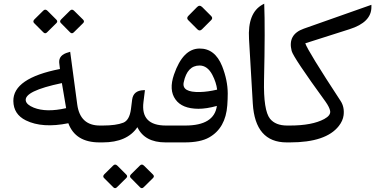

<svg xmlns="http://www.w3.org/2000/svg" viewBox="-20 -755 2011 1018"><path d="M509.8 -89.4Q509.8 -89.4 517.6 -89.4Q534.7 -89.4 534.7 -47.9V-44.9Q534.7 0 517.6 0H507.3Q379.9 0 342.3 -101.6Q204.6 -73.7 117.2 -116.7Q51.8 -148.9 50.8 -219.2Q48.8 -340.3 297.9 -389.2Q294.4 -416.5 293.9 -422.9Q291 -463.9 342.8 -477.5L352.1 -480.5L389.6 -200.7Q404.8 -89.4 509.8 -89.4ZM330.6 -181.6 308.1 -314.5Q107.4 -272.5 116.7 -221.2Q120.6 -199.7 159.2 -184.1Q225.6 -157.7 330.6 -181.6ZM232.1 -697.5 278.6 -651Q288.1 -641.6 279.2 -632.7L229.9 -584Q219.9 -573.5 210 -583.4L160.7 -632.7Q152.4 -641.6 162.3 -652.1L208.9 -698.1Q219.9 -709.7 232.1 -697.5ZM373.3 -697.5 420.4 -651Q429.8 -641.6 421 -632.7L371.7 -584Q361.7 -573.5 351.7 -583.4L303 -632.7Q293.6 -641.6 304.7 -652.6L350.6 -698.1Q361.7 -709.7 373.3 -697.5Z M867.7 0H857.4Q747.1 0 708.5 -80.6Q653.8 0 524.9 0H512.7Q476.1 0 476.1 -44.9V-47.9Q476.1 -89.4 512.7 -89.4H524.4Q595.7 -89.4 633.8 -104.5Q666.5 -117.7 674.3 -176.3L680.7 -227.1Q687 -274.9 741.2 -276.9L748.5 -277.3L740.7 -214.4Q724.6 -89.4 859.9 -89.4H867.7Q884.8 -89.4 884.8 -47.9V-44.9Q884.8 0 867.7 0ZM602.7 123.8 649.2 170.3Q658.7 179.7 649.8 188.6L600.5 237.3Q590.5 247.8 580.6 237.9L531.3 188.6Q523 179.7 532.9 169.2L579.5 123.2Q590.5 111.6 602.7 123.8ZM743.9 123.8 791 170.3Q800.4 179.7 791.6 188.6L742.3 237.3Q732.3 247.8 722.3 237.9L673.6 188.6Q664.2 179.7 675.3 168.6L721.2 123.2Q732.3 111.6 743.9 123.8Z M862.8 -89.4H962.4Q1115.7 -89.4 1129.9 -193.4Q1075.2 -178.2 1031.7 -178.2Q945.3 -178.7 910.6 -227.5Q874 -277.8 902.8 -360.4Q949.7 -496.1 1036.6 -497.6Q1119.6 -499 1157.7 -404.3Q1187 -330.1 1187.5 -259.8Q1187.5 -230 1185.1 -196.8Q1176.3 -75.7 1088.9 -26.4Q1042.5 0 959.5 0H862.8Q826.2 0 826.2 -44.9V-47.9Q826.2 -89.4 862.8 -89.4ZM954.1 -318.8Q942.4 -264.6 1040.5 -267.1Q1081.5 -268.1 1131.3 -279.8Q1126.5 -318.4 1106 -357.9Q1080.1 -407.2 1038.6 -407.7Q972.7 -407.7 954.1 -318.8ZM1052.3 -717.3 1099.4 -670.2Q1110.4 -659.2 1099.9 -648.6L1050.6 -599.3Q1038.4 -587.7 1026.8 -599.3L978.1 -648.1Q966.5 -659.2 979.7 -671.9L1025.2 -717.9Q1038.4 -731.1 1052.3 -717.3Z M1500 0Q1332.5 0 1320.3 -206.5L1300.3 -547.9Q1292 -687.5 1372.6 -731L1380.9 -735.4Q1386.2 -602.1 1379.9 -330.1Q1376.5 -169.4 1411.6 -125.5Q1440.9 -89.4 1502.4 -89.4H1510.3Q1527.3 -89.4 1527.3 -47.9V-44.9Q1527.3 0 1510.3 0Z M1517.6 0Q1517.6 0 1505.4 0Q1468.8 0 1468.8 -44.9V-47.9Q1468.8 -89.4 1505.4 -89.4H1517.1Q1635.3 -89.4 1699.2 -124Q1734.4 -143.1 1730.5 -166.5Q1727.1 -186 1706.1 -215.8Q1535.2 -450.7 1526.4 -484.9Q1503.9 -572.3 1590.8 -603L1949.2 -729.5V-717.3Q1949.2 -636.7 1833 -600.1L1598.6 -525.4Q1611.8 -485.4 1785.6 -220.2Q1807.1 -187.5 1801.8 -144Q1797.9 -114.3 1776.4 -86.9Q1708.5 0 1517.6 0Z"/></svg>

Font: Gandom FD
Style: FD
Weight: 400
Foundry: DejaVu fonts team - Redesigned by Saber Rastikerdar - Based on Samim Font
Version: Version 0.6